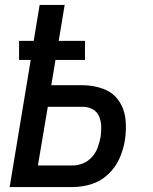

<svg xmlns="http://www.w3.org/2000/svg" viewBox="-20 -755 616 775"><path d="M19 0H273Q311 0 348.5 -11.5Q386 -23 416 -51Q446 -79 462 -115Q478 -151 484 -188Q491 -231 486.5 -273.5Q482 -316 459 -349Q436 -382 396.5 -396.5Q357 -411 314 -411H187L204 -513H323V-590H217L241 -735H140L116 -590H57V-513H104ZM133 -87 173 -324H314Q336 -324 354 -314Q372 -304 380 -285Q388 -266 388.5 -244.5Q389 -223 386 -202Q382 -181 374.5 -160Q367 -139 351.5 -121.5Q336 -104 315 -95.5Q294 -87 273 -87Z"/></svg>

Font: Iosevka Sparkle Medium
Style: Italic
Weight: 500
Italic angle: -9°
Designer: Belleve Invis
Foundry: Belleve Invis
Version: Version 4.5.0; ttfautohint (v1.8.3)